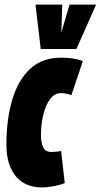

<svg xmlns="http://www.w3.org/2000/svg" viewBox="-20 -809 440 839"><path d="M163 10Q89 10 48.5 -39.5Q8 -89 8 -176Q8 -287 33.5 -373Q59 -459 111.5 -508Q164 -557 247 -557Q305 -557 342 -542L292 -393Q279 -398 268.5 -400Q258 -402 246 -402Q218 -402 198.5 -375.5Q179 -349 169 -307Q159 -265 159 -219Q159 -186 168.5 -165.5Q178 -145 204 -145Q226 -145 247 -149L263 -9Q244 -1 215.5 4.5Q187 10 163 10ZM400 -789 314 -595H158L135 -789H252L248 -667L284 -789Z"/></svg>

Font: Georama ExtraCondensed ExtraBold
Style: Italic
Weight: 800
Width: 2
Italic angle: -9°
Designer: Jean-Baptiste Levee
Foundry: Production Type
Version: Version 1.000